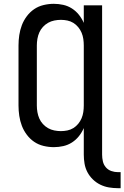

<svg xmlns="http://www.w3.org/2000/svg" viewBox="-20 -763 652 1006"><path d="M598 223Q574 223 550.5 219Q527 215 505.5 204.5Q484 194 466.5 177Q449 160 438 139Q427 118 423 94.5Q419 71 419 47V-92Q409 -69 393.5 -49.5Q378 -30 357 -16.5Q336 -3 311.5 2.5Q287 8 262 8Q235 8 208 1.5Q181 -5 159 -20Q137 -35 120.5 -57Q104 -79 94.5 -104Q85 -129 81 -156Q77 -183 77 -210V-525Q77 -552 81 -579Q85 -606 94.5 -631Q104 -656 120.5 -678Q137 -700 159 -715Q181 -730 208 -736.5Q235 -743 262 -743Q287 -743 311.5 -737.5Q336 -732 357 -718.5Q378 -705 393.5 -685.5Q409 -666 419 -643V-735H515V47Q515 65 519 82.5Q523 100 534.5 113.5Q546 127 563 133Q580 139 598 139H612V223ZM299 -76Q316 -76 333 -79.5Q350 -83 364.5 -92Q379 -101 390 -114.5Q401 -128 407.5 -143.5Q414 -159 416.5 -176Q419 -193 419 -210V-525Q419 -542 416.5 -559Q414 -576 407.5 -591.5Q401 -607 390 -620.5Q379 -634 364.5 -643Q350 -652 333 -655.5Q316 -659 299 -659Q282 -659 264.5 -655.5Q247 -652 232 -643.5Q217 -635 205 -622Q193 -609 186 -593Q179 -577 176 -559.5Q173 -542 173 -525V-210Q173 -193 176 -175.5Q179 -158 186 -142Q193 -126 205 -113Q217 -100 232 -91.5Q247 -83 264.5 -79.5Q282 -76 299 -76Z"/></svg>

Font: Iosevka Aile Medium
Style: Regular
Weight: 500
Designer: Belleve Invis
Foundry: Belleve Invis
Version: Version 27.3.5; ttfautohint (v1.8.4)